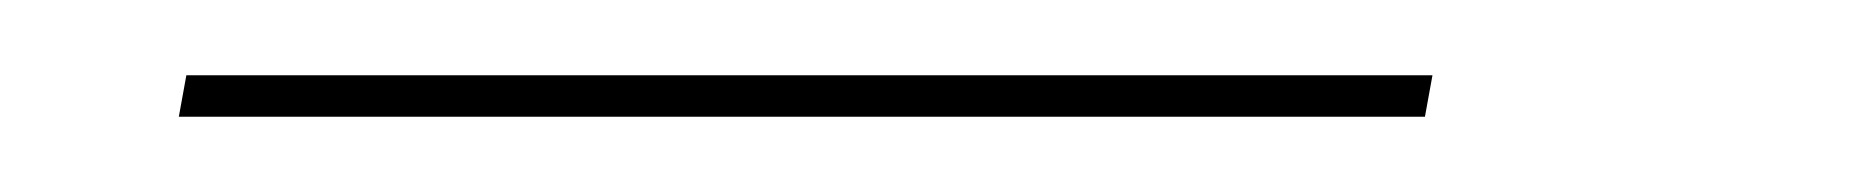

<svg xmlns="http://www.w3.org/2000/svg" viewBox="-20 -265 494 51"><path d="M27.5 -234 29.5 -245H360.5L358.5 -234Z"/></svg>

Font: Anybody ExtraExpanded Thin
Style: Italic
Weight: 100
Width: 8
Italic angle: -10°
Designer: Tyler Finck
Foundry: Etcetera Type Company
Version: Version 1.010; ttfautohint (v1.8.3) -l 8 -r 50 -G 200 -x 14 